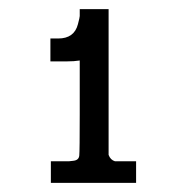

<svg xmlns="http://www.w3.org/2000/svg" viewBox="-20 -724 417 419"><path d="M154 -689V-704H217V-386Q221 -375 231 -372H277V-325H91V-372H130L139 -373Q152 -374 153 -384.5Q154 -395 154 -475V-592Q142 -590 125 -590H90V-640H107Q142 -640 150 -671Q154 -686 154 -689Z"/></svg>

Font: Sawarabi Mincho
Style: Regular
Weight: 400
Version: Version 1.00